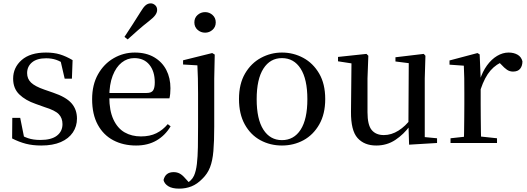

<svg xmlns="http://www.w3.org/2000/svg" viewBox="-20 -849 3128 1140"><path d="M225 15Q174 15 133.5 4.5Q93 -6 52 -27L53 -149H100L126 -19L86 -22V-58Q116 -39 146.5 -28.5Q177 -18 220 -18Q285 -18 318 -43.5Q351 -69 351 -112Q351 -148 329 -171Q307 -194 245 -213L192 -232Q131 -253 94.5 -288.5Q58 -324 58 -382Q58 -448 108.5 -492.5Q159 -537 253 -537Q300 -537 336 -526Q372 -515 411 -492L407 -382H364L336 -503L370 -495V-463Q340 -485 313 -494Q286 -503 254 -503Q199 -503 170 -478.5Q141 -454 141 -415Q141 -381 164.5 -358.5Q188 -336 243 -317L295 -299Q372 -273 404.5 -236Q437 -199 437 -145Q437 -99 412.5 -62.5Q388 -26 341 -5.5Q294 15 225 15Z M788 15Q712 15 653 -16Q594 -47 560.5 -108.5Q527 -170 527 -260Q527 -346 562 -408Q597 -470 655 -503.5Q713 -537 780 -537Q848 -537 895.5 -509Q943 -481 967.5 -433.5Q992 -386 992 -325Q992 -289 986 -265H571V-297H851Q879 -297 889 -312Q899 -327 899 -360Q899 -425 867 -464.5Q835 -504 777 -504Q736 -504 702.5 -477.5Q669 -451 649 -399.5Q629 -348 629 -273Q629 -192 653.5 -139.5Q678 -87 720 -63Q762 -39 817 -39Q870 -39 908.5 -58Q947 -77 976 -112L993 -99Q961 -45 909.5 -15Q858 15 788 15ZM719 -630Q742 -665 765.5 -701Q789 -737 815 -779Q831 -806 844.5 -817.5Q858 -829 875 -829Q889 -829 901 -818.5Q913 -808 913 -790Q913 -775 902 -759.5Q891 -744 865 -724Q829 -696 798.5 -669Q768 -642 738 -615Z M1044 271Q1002 271 979 256.5Q956 242 951 220Q962 173 1011 173Q1031 173 1047 181.5Q1063 190 1080 210L1112 245V252H1085V243Q1099 234 1111.5 222.5Q1124 211 1132 194Q1144 167 1149 124.5Q1154 82 1155 25Q1156 -32 1156 -99V-293Q1156 -343 1155 -383.5Q1154 -424 1152 -461L1067 -466V-491L1240 -534L1255 -525L1252 -382V-97Q1252 -10 1247 48Q1242 106 1227 144.5Q1212 183 1182 212Q1151 244 1117 257.5Q1083 271 1044 271ZM1198 -655Q1172 -655 1153 -672Q1134 -689 1134 -716Q1134 -743 1153 -760Q1172 -777 1198 -777Q1223 -777 1242 -760Q1261 -743 1261 -716Q1261 -689 1242 -672Q1223 -655 1198 -655Z M1654 15Q1584 15 1526 -16.5Q1468 -48 1433.5 -110Q1399 -172 1399 -261Q1399 -351 1435 -412.5Q1471 -474 1529.5 -505.5Q1588 -537 1654 -537Q1722 -537 1780.5 -505.5Q1839 -474 1875 -412.5Q1911 -351 1911 -261Q1911 -172 1875.5 -110Q1840 -48 1782 -16.5Q1724 15 1654 15ZM1654 -17Q1725 -17 1765 -79Q1805 -141 1805 -260Q1805 -379 1765 -441.5Q1725 -504 1654 -504Q1584 -504 1544 -441.5Q1504 -379 1504 -260Q1504 -141 1544 -79Q1584 -17 1654 -17Z M2214 15Q2143 15 2103 -29.5Q2063 -74 2064 -186L2067 -488L2091 -469L1987 -485V-511L2156 -529L2167 -518L2162 -383V-183Q2162 -107 2187 -77Q2212 -47 2259 -47Q2304 -47 2346 -73.5Q2388 -100 2421 -145L2447 -103H2415Q2377 -51 2327 -18Q2277 15 2214 15ZM2409 10 2405 -113V-114L2407 -474L2328 -484V-509L2496 -529L2506 -518L2502 -383V-35L2575 -28V0Z M2655 0V-28L2764 -40H2819L2931 -28V0ZM2734 0Q2735 -25 2735.5 -66Q2736 -107 2736.5 -152Q2737 -197 2737 -230V-295Q2737 -347 2736.5 -385Q2736 -423 2734 -459L2649 -465V-490L2815 -534L2828 -526L2834 -385V-384V-230Q2834 -197 2834.5 -152Q2835 -107 2835.5 -66Q2836 -25 2837 0ZM2834 -319 2809 -374H2829Q2845 -424 2871.5 -460.5Q2898 -497 2931.5 -517Q2965 -537 3000 -537Q3030 -537 3052.5 -524.5Q3075 -512 3082 -485Q3082 -458 3068.5 -441Q3055 -424 3026 -424Q3006 -424 2990 -435Q2974 -446 2956 -466L2933 -489L2976 -487Q2927 -470 2892.5 -430.5Q2858 -391 2834 -319Z"/></svg>

Font: Noto Serif KR ExtraLight Medium
Style: Regular
Weight: 500
Version: Version 2.002-H1;hotconv 1.1.0;makeotfexe 2.6.0